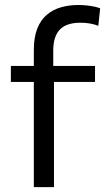

<svg xmlns="http://www.w3.org/2000/svg" viewBox="-20 -766 435 786"><path d="M118.5 0Q118.5 -55.5 118.5 -106.5Q118.5 -157.5 118.5 -219V-269Q118.5 -299.5 118.5 -333.2Q118.5 -367 118.5 -403.5Q118.5 -440 118.5 -479.2Q118.5 -518.5 118.5 -561Q118.5 -614 132.8 -649.5Q147 -685 172.2 -706Q197.5 -727 230 -736.2Q262.5 -745.5 299.5 -745.5Q317.5 -745.5 334.5 -743.8Q351.5 -742 365.8 -739Q380 -736 390 -732L382.5 -660.5Q366.5 -666.5 348.2 -669.8Q330 -673 310 -673Q251.5 -673 224.8 -644.8Q198 -616.5 198 -559Q198 -543.5 198 -524.2Q198 -505 198 -496L201 -477.5V-219Q201 -157.5 201 -106.5Q201 -55.5 201 0ZM24.5 -430.5V-496H369V-430.5Q319 -430.5 271.5 -430.5Q224 -430.5 176 -430.5H142Z"/></svg>

Font: Commissioner Thin
Style: Regular
Weight: 400
Version: Version 1.000